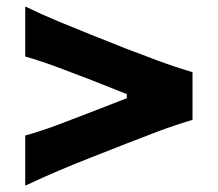

<svg xmlns="http://www.w3.org/2000/svg" viewBox="-20 -634 678 598"><path d="M58.6 -55.7V-211.9Q109.4 -226.1 161.6 -245.8Q213.9 -265.6 265.6 -285.6L375 -328.1V-340.8L265.6 -384.3Q213.9 -404.3 161.6 -423.8Q109.4 -443.4 58.6 -458V-613.8Q114.3 -586.9 167 -565.2Q219.7 -543.5 266.1 -524.9L373 -482.4Q418.9 -464.8 471.4 -445.3Q523.9 -425.8 579.6 -409.2V-260.7Q523.9 -244.1 471.4 -224.4Q418.9 -204.6 373 -186.5L266.1 -144.5Q219.7 -126.5 167 -104.2Q114.3 -82 58.6 -55.7Z"/></svg>

Font: Pinar Bold
Style: Regular
Weight: 700
Designer: Amin Abedi
Version: Version 3.000